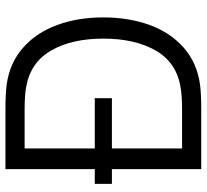

<svg xmlns="http://www.w3.org/2000/svg" viewBox="-47 -713 760 706"><g transform="rotate(-90 333.0 -360.0)"><path d="M622 -360Q622 -266 594 -189.5Q566 -113 510.5 -64.2Q455 -15.5 375 -4.5Q341.5 0 282.5 0H64V-328.5H10V-391.5H64V-720H282.5Q340.5 -720 375 -715.5Q454.5 -704.5 510.2 -655.5Q566 -606.5 594 -530Q622 -453.5 622 -360ZM544 -360Q544 -475.5 500.5 -551.5Q457 -627.5 367.5 -643.5Q337 -649.5 282.5 -649.5H140V-391.5H325V-328.5H140V-70.5H282.5Q337 -70.5 367.5 -76.5Q457.5 -92 500.8 -168.5Q544 -245 544 -360Z"/></g></svg>

Font: CCSD_manrope
Style: Regular
Weight: 400
Designer: Mikhail Sharanda
Foundry: Mikhail Sharanda
Version: Version 4.503